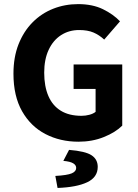

<svg xmlns="http://www.w3.org/2000/svg" viewBox="-20 -684 678 943"><path d="M365.3 12Q275.5 12 203.2 -25.6Q130.8 -63.1 88.4 -137.7Q46.1 -212.3 46.1 -322.1Q46.1 -403.4 71.1 -466.7Q96.2 -530.1 139.9 -574.2Q183.7 -618.4 241.2 -641.1Q298.8 -663.8 363.8 -663.8Q434.7 -663.8 485.9 -638.7Q537 -613.6 569.4 -579.2L491.8 -489.6Q467.6 -512 439.1 -524.3Q410.7 -536.5 368.7 -536.5Q318.6 -536.5 279.7 -511.3Q240.8 -486.1 219 -439.2Q197.1 -392.4 197.1 -327.1Q197.1 -260.1 217.6 -212.6Q238 -165.2 278.6 -140.2Q319.1 -115.2 380.5 -115.2Q400.5 -115.2 419.1 -120.3Q437.7 -125.3 449.5 -134.6V-247.2H341.5V-367.4H580.4V-66.9Q547.1 -33.9 490.3 -11Q433.6 12 365.3 12ZM262.7 239.1 251.8 180.1Q310.3 176.8 332.3 167.4Q354.2 158 354.2 140.9Q354.2 126.8 339.4 118Q324.6 109.1 291.1 106.1L319.2 52.1Q399.6 58.6 429.8 78.7Q460 98.7 460 135.6Q460 186.7 408.1 211.2Q356.2 235.7 262.7 239.1Z"/></svg>

Font: SourceSans3VF
Style: Regular
Weight: 200
Designer: Paul D. Hunt
Foundry: Adobe
Version: Version 3.052;hotconv 1.1.0;makeotfexe 2.6.0